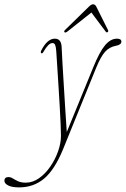

<svg xmlns="http://www.w3.org/2000/svg" viewBox="-154 -608 572 874"><path d="M270 -300.5Q299 -372 324.2 -402Q349.5 -432 378.5 -432Q398.5 -432 398.5 -418.5Q398.5 -404 373 -399.5Q344 -394 324.5 -372.5Q305 -351 284 -300L133 71.5Q94.5 165 46.8 205Q-1 245 -67 245Q-100 245 -117 236Q-134 227 -134 215Q-134 198 -115 198Q-105.5 198 -95.2 204.5Q-85 211 -71.2 217.2Q-57.5 223.5 -36.5 223.5Q-5 223.5 23.8 203.2Q52.5 183 75 150.2Q97.5 117.5 110.5 80.5Q123.5 43.5 123.5 10.5Q123.5 -7.5 122 -42.2Q120.5 -77 118 -121.5Q115.5 -166 112.5 -213Q109.5 -260 106.8 -302.5Q104 -345 102 -376Q100.5 -396 96.8 -404Q93 -412 84.5 -412Q67 -412 45 -374Q39.5 -363.5 34.5 -365.5Q29.5 -368 33.5 -377.5Q61 -432 95.5 -432Q124.5 -432 126.5 -395Q127.5 -368 130.2 -323Q133 -278 136.2 -223.5Q139.5 -169 143 -112.8Q146.5 -56.5 150 -7ZM153.5 -465Q143 -457 139.5 -461.5Q136 -465.5 142 -471.5L250.5 -577.5Q261.5 -588.5 269.5 -588.5Q279 -588.5 284.5 -577.5L337.5 -471.5Q341 -465 335.5 -461.5Q331 -458.5 326.5 -465L262 -551Z"/></svg>

Font: Fraunces 144pt S050 Thin
Style: Italic
Weight: 100
Italic angle: -16°
Version: Version 1.000; ttfautohint (v1.8.3)